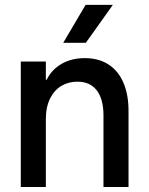

<svg xmlns="http://www.w3.org/2000/svg" viewBox="-20 -751 600 771"><path d="M63.5 -503.9H164.1V-430.7H167.5Q187 -471.2 227.1 -494.4Q267.1 -517.6 320.3 -517.6Q376 -517.6 415.5 -492.2Q455.1 -466.8 475.6 -418.9Q496.1 -371.1 496.1 -305.7V0H395.5V-290Q395 -354.5 367.9 -388.9Q340.8 -423.3 291 -422.9Q256.3 -423.3 227.5 -406.7Q198.7 -390.1 181.4 -356Q164.1 -321.8 164.1 -271.5V0H63.5ZM233.9 -579.1 323.7 -731.4H433.1L324.7 -579.1Z"/></svg>

Font: Wanted Sans Medium
Style: Regular
Weight: 500
Designer: Original Design by Kil Hyung-jin and Kang Hanbin, Wanted Lab, Inc; Hangeul from Source Han Sans by Jang Soo-young and Ka
Foundry: Wanted Lab, Inc.
Version: Version 1.001